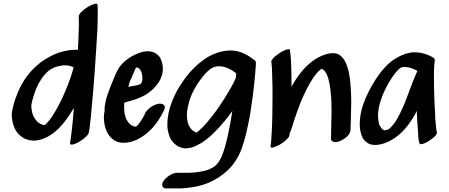

<svg xmlns="http://www.w3.org/2000/svg" viewBox="-20 -784 2482 1061"><path d="M519 -756C519 -757 519 -759 518 -761C516 -763 514 -764 511 -764C509 -764 508 -764 506 -763C494 -761 482 -755 471 -749C457 -741 444 -732 433 -721L424 -712C420 -707 417 -702 415 -696C416 -679 416 -661 416 -643L413 -559C412 -543 411 -526 411 -509H401C377 -509 353 -506 329 -500C294 -492 260 -475 229 -456C194 -434 162 -405 136 -372C106 -334 84 -292 68 -246C59 -223 53 -199 48 -175C46 -167 45 -158 45 -150V-142C46 -129 48 -117 51 -104C56 -86 63 -67 75 -52C97 -23 131 -7 166 -7C171 -7 177 -7 182 -8C228 -14 270 -41 303 -73C334 -104 360 -140 382 -178L388 -188L382 -112C382 -110 381 -109 381 -107C379 -89 378 -69 375 -50C375 -47 374 -45 374 -42C374 -40 373 -39 373 -37C371 -22 370 -7 367 7C367 13 369 15 375 15H380C392 13 404 7 415 1C429 -7 442 -16 453 -27C460 -33 469 -42 471 -52C474 -68 476 -84 478 -101C481 -128 484 -155 486 -182C493 -254 499 -326 504 -399C509 -471 514 -544 518 -617C519 -645 520 -673 520 -702V-728C520 -737 520 -746 519 -756ZM342 -283C321 -233 297 -184 267 -139C259 -127 250 -115 240 -105C237 -101 233 -98 230 -95C228 -95 227 -93 225 -93L215 -95C205 -98 196 -103 188 -110C176 -122 167 -136 161 -151C156 -168 153 -185 153 -203C159 -234 168 -264 180 -294C188 -313 198 -332 210 -350C217 -360 224 -369 232 -377C237 -383 243 -388 249 -393C254 -397 259 -400 264 -403L282 -412C290 -415 298 -417 306 -419C310 -419 310 -420 311 -420C320 -422 329 -423 338 -423C348 -423 359 -422 369 -419L377 -416C380 -414 384 -413 387 -413C386 -410 385 -408 385 -405C374 -364 359 -323 342 -283Z M859 -211C843 -209 829 -202 815 -193C804 -185 789 -173 783 -160C776 -143 767 -128 757 -113C752 -106 747 -99 741 -92L733 -86C732 -85 729 -84 728 -84L719 -86C712 -88 705 -92 699 -97C688 -108 680 -120 674 -135C668 -154 666 -174 666 -194C666 -202 666 -210 667 -217C694 -225 724 -232 752 -244C796 -262 837 -295 861 -336C873 -356 880 -380 880 -404C880 -424 875 -444 866 -463C861 -472 854 -479 845 -486C838 -493 828 -495 819 -498C813 -498 805 -501 798 -501C792 -501 788 -500 784 -500C773 -499 760 -496 750 -492C720 -481 692 -465 668 -444C659 -436 650 -426 642 -416C633 -402 627 -392 620 -377C605 -339 588 -303 576 -266C567 -241 561 -215 558 -189V-171C558 -167 557 -166 557 -165C555 -155 554 -146 554 -137C554 -125 555 -113 557 -101C563 -63 580 -29 612 -8C626 0 642 5 659 5H664C690 5 716 -2 740 -14C806 -46 854 -107 885 -172C888 -179 891 -186 891 -192C891 -196 890 -199 887 -202C882 -209 873 -211 865 -211ZM767 -344C767 -339 764 -334 763 -329L760 -324C759 -321 751 -318 749 -317C741 -313 731 -312 723 -310C713 -310 699 -305 689 -304C690 -304 698 -341 703 -345L728 -404C731 -404 731 -409 731 -410C732 -411 733 -411 734 -411C736 -411 739 -410 740 -410C744 -409 747 -407 750 -405C755 -398 759 -392 762 -385C762 -381 763 -381 763 -380C766 -370 767 -361 767 -352Z M1388 -450C1387 -452 1385 -453 1383 -454C1351 -479 1315 -499 1273 -504C1266 -505 1259 -505 1252 -505C1219 -505 1186 -496 1156 -483C1135 -474 1115 -461 1097 -447C1084 -438 1072 -428 1061 -417C1049 -406 1038 -394 1027 -382C1006 -357 987 -330 970 -303C955 -278 942 -252 931 -224C915 -185 905 -141 905 -98V-82C907 -61 912 -40 921 -20C930 -3 944 12 961 23C970 28 980 32 990 34C995 35 999 36 1004 36C1007 36 1011 35 1014 35C1033 35 1053 27 1069 19C1104 2 1135 -23 1162 -50C1191 -79 1218 -110 1243 -142L1264 -171C1257 -123 1248 -74 1237 -26C1229 8 1220 43 1207 76C1202 88 1196 99 1189 110L1176 126L1165 136L1153 143C1147 147 1142 149 1136 152C1124 156 1113 160 1101 162C1072 168 1042 171 1012 171H954C944 172 935 175 927 180C912 187 899 197 889 209C882 216 876 228 876 238C877 250 885 257 895 257H982C1019 255 1056 250 1092 240C1142 226 1187 201 1226 168C1268 133 1297 87 1316 36C1331 -7 1342 -51 1351 -95C1361 -141 1368 -187 1374 -233C1383 -298 1390 -364 1394 -430V-438C1394 -443 1392 -447 1388 -450ZM1193 -198C1166 -158 1136 -120 1104 -85L1074 -57L1065 -51C1059 -56 1049 -59 1043 -64C1033 -73 1026 -85 1020 -99C1015 -115 1013 -131 1013 -148C1013 -155 1013 -162 1014 -169C1018 -199 1026 -228 1037 -256C1048 -283 1063 -308 1079 -332C1091 -349 1104 -365 1118 -381C1125 -387 1131 -394 1139 -400L1151 -408L1161 -413L1172 -416C1178 -417 1184 -418 1190 -418C1201 -418 1212 -416 1223 -413C1246 -406 1266 -394 1285 -379C1285 -372 1285 -365 1284 -357C1283 -355 1282 -353 1282 -351L1280 -347C1271 -325 1259 -304 1247 -284C1230 -254 1212 -226 1193 -198Z M1916 -326C1913 -355 1909 -385 1900 -413C1891 -439 1881 -463 1857 -480C1848 -486 1835 -490 1823 -490H1818C1795 -490 1775 -483 1754 -474C1711 -455 1673 -421 1644 -385C1624 -360 1606 -333 1591 -305C1591 -354 1590 -402 1588 -450C1587 -470 1585 -489 1582 -509C1582 -511 1579 -512 1576 -512C1570 -512 1561 -509 1560 -509C1547 -504 1533 -497 1521 -488C1509 -480 1497 -471 1488 -460L1482 -451C1480 -449 1479 -447 1479 -444C1479 -443 1479 -441 1480 -440C1483 -415 1484 -390 1484 -366C1486 -328 1486 -290 1486 -252C1486 -177 1485 -101 1480 -26C1479 -9 1478 7 1475 24C1475 30 1478 32 1482 32C1492 32 1509 23 1518 19C1520 19 1523 17 1523 17C1537 9 1550 0 1561 -11C1568 -17 1578 -26 1579 -36C1580 -40 1581 -45 1581 -50C1585 -55 1587 -61 1589 -67C1596 -86 1601 -105 1607 -124C1618 -156 1629 -187 1641 -218L1646 -229C1664 -272 1685 -315 1711 -354C1719 -366 1728 -377 1737 -387L1750 -399L1755 -402C1757 -403 1758 -403 1759 -403C1760 -403 1766 -400 1769 -397C1780 -387 1786 -373 1791 -360C1800 -333 1804 -305 1807 -278C1811 -244 1812 -211 1812 -177V-159C1812 -112 1809 -65 1809 -18C1809 -6 1819 0 1828 1H1834C1845 1 1857 -3 1866 -8C1889 -19 1917 -41 1917 -68C1917 -89 1919 -109 1919 -130C1919 -164 1921 -194 1921 -225C1921 -259 1919 -292 1916 -326Z M2391 -68 2386 -121C2386 -123 2385 -124 2385 -126V-147C2383 -180 2381 -213 2380 -246C2379 -281 2378 -316 2378 -350C2378 -377 2378 -403 2380 -429L2383 -450C2383 -458 2378 -463 2374 -466C2343 -484 2307 -495 2272 -495C2264 -495 2255 -495 2247 -493C2217 -488 2191 -476 2165 -460C2141 -447 2122 -428 2103 -407C2086 -389 2071 -368 2057 -347C2042 -324 2029 -301 2017 -277C1994 -231 1975 -183 1970 -131C1969 -120 1968 -108 1968 -97C1968 -73 1972 -48 1982 -26C1993 -4 2015 14 2040 16C2044 16 2047 17 2051 17C2092 17 2133 -1 2166 -25C2203 -51 2232 -86 2257 -124C2266 -139 2276 -155 2283 -171C2285 -128 2287 -86 2291 -44V-28C2291 -27 2292 -26 2292 -25C2292 -14 2295 -1 2299 10C2299 12 2301 13 2304 13C2309 13 2318 10 2320 10C2332 6 2345 -1 2356 -9C2367 -17 2378 -25 2387 -35C2387 -36 2395 -45 2395 -51C2395 -52 2395 -54 2394 -55ZM2215 -211C2200 -175 2183 -140 2163 -108C2156 -99 2149 -90 2141 -82C2139 -79 2135 -76 2132 -73L2127 -70C2126 -69 2125 -68 2123 -68C2121 -67 2119 -66 2117 -66L2105 -64C2104 -64 2102 -65 2101 -65C2098 -66 2095 -68 2092 -71C2085 -78 2079 -87 2075 -97C2071 -113 2069 -129 2069 -145C2069 -152 2069 -158 2070 -165C2073 -197 2083 -229 2095 -260C2110 -295 2128 -329 2150 -361C2158 -373 2168 -385 2178 -396L2189 -406L2194 -409C2196 -410 2196 -411 2197 -411L2203 -413C2208 -414 2211 -414 2216 -414C2226 -414 2238 -412 2248 -409C2261 -405 2274 -400 2286 -393C2285 -391 2284 -388 2284 -385L2281 -380C2256 -325 2238 -267 2215 -211Z"/></svg>

Font: Petaluma Script
Style: Regular
Weight: 400
Designer: Daniel Spreadbury
Foundry: Steinberg Media Technologies GmbH
Version: Version 1.10